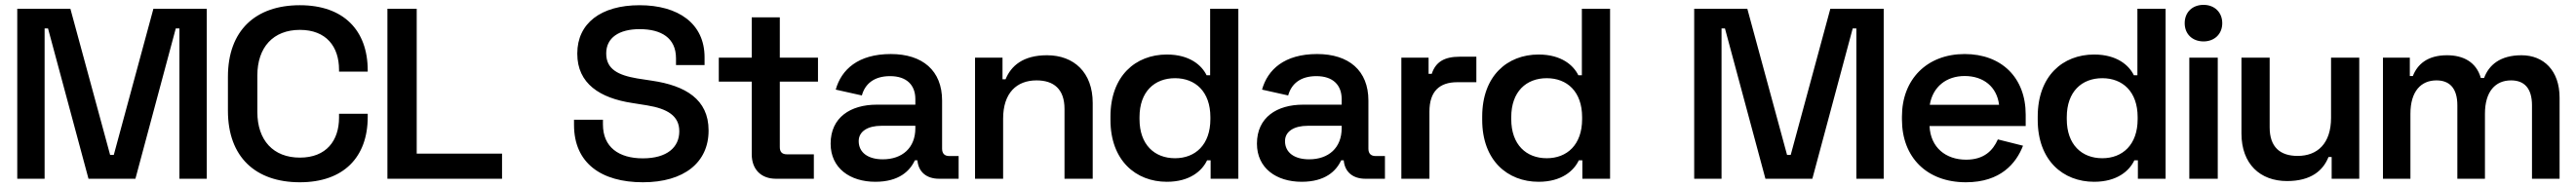

<svg xmlns="http://www.w3.org/2000/svg" viewBox="-20 -736 10596 770"><path d="M51 0H163.5V-619H177.5L344 0H537L703 -619H718V0H830.5V-700H611L448 -98H433L269.5 -700H51Z M1213.5 14.5C1393 14.5 1492.5 -88.5 1492.5 -254.5V-267.5H1374.5V-251.5C1374.5 -157 1322 -87 1213.5 -87C1104 -87 1038.5 -158.5 1038.5 -275V-425C1038.5 -541.5 1104 -613 1213.5 -613C1322 -613 1374.5 -544 1374.5 -449V-441H1492.5V-446C1492.5 -611.5 1393 -714.5 1213.5 -714.5C1031 -714.5 917.5 -610.5 917.5 -420V-280C917.5 -89.5 1031 14.5 1213.5 14.5Z M1573.5 0H2045V-103.5H1694V-700H1573.5Z M2624.5 14.5C2793.5 14.5 2894.5 -67 2894.5 -198V-199.5C2894.5 -327.5 2798 -383.5 2663 -403.5L2601 -413C2522.5 -426.5 2473.5 -451 2473.5 -515.5V-516.5C2473.5 -580.5 2526 -616 2611 -616C2699 -616 2760.5 -580.5 2760.5 -496V-468H2878V-500C2878 -639.5 2769.5 -714.5 2610.5 -714.5C2451 -714.5 2354.5 -639.5 2354.5 -516V-514.5C2354.5 -391.5 2448 -332 2580 -312L2642.5 -302C2723.5 -288.5 2774 -260 2774 -196V-195C2774 -129.5 2723.5 -84 2624 -84C2525.5 -84 2460 -130 2460 -223.5V-243H2341V-222C2341 -64 2453.5 14.5 2624.5 14.5Z M3171.5 0H3327.5V-100.5H3217.5C3196.5 -100.5 3187.5 -110.5 3187.5 -130.5V-400H3344.5V-498.5H3187.5V-664.5H3072V-498.5H2936.5V-400H3072V-101C3072 -39 3110 0 3171.5 0Z M3743 -76H3753.5C3757.5 -27.5 3791.5 0 3842.5 0H3923V-93.5H3884.5C3865.5 -93.5 3855 -103.5 3855 -124V-322C3855 -445.5 3774.5 -513.5 3644 -513.5C3509.5 -513.5 3440.5 -449.5 3417.5 -367L3525 -343C3538 -390.5 3575 -422.5 3641 -422.5C3709 -422.5 3745 -386 3745 -328V-305H3586C3479 -305 3396.5 -253 3396.5 -144.5C3396.5 -43.5 3476.5 12.5 3580.5 12.5C3677 12.5 3722.5 -31.5 3743 -76ZM3611 -80C3551 -80 3512 -107.5 3512 -155C3512 -196 3551 -218 3604.5 -218H3745V-208C3745 -127.5 3691.5 -80 3611 -80Z M3990.5 0H4106V-247.5C4106 -353.5 4162 -405 4243.5 -405C4314.5 -405 4358.5 -369 4358.5 -287.5V0H4474.5V-312C4474.5 -438 4397 -508.5 4286.5 -508.5C4187.5 -508.5 4138.5 -464.5 4116 -409.5H4103.5V-498.5H3990.5Z M5073.5 0V-700H4957.5V-426H4943C4923.5 -466.5 4874 -511.5 4779.5 -511.5C4650.5 -511.5 4547.5 -423 4547.5 -256V-242.5C4547.5 -75.5 4651.5 12.5 4779.5 12.5C4874 12.5 4924.5 -32.5 4945 -76H4959.5V0ZM4813 -84.5C4729 -84.5 4667 -140 4667 -245.5V-253.5C4667 -359 4729 -414 4813 -414C4896.5 -414 4958.5 -359 4958.5 -253.5V-245.5C4958.5 -140 4896.5 -84.5 4813 -84.5Z M5496.5 -76H5507C5511 -27.5 5545 0 5596 0H5676.5V-93.5H5638C5619 -93.5 5608.5 -103.5 5608.5 -124V-322C5608.5 -445.5 5528 -513.5 5397.5 -513.5C5263 -513.5 5194 -449.5 5171 -367L5278.5 -343C5291.5 -390.5 5328.5 -422.5 5394.5 -422.5C5462.5 -422.5 5498.5 -386 5498.5 -328V-305H5339.5C5232.5 -305 5150 -253 5150 -144.5C5150 -43.5 5230 12.5 5334 12.5C5430.5 12.5 5476 -31.5 5496.5 -76ZM5364.5 -80C5304.5 -80 5265.5 -107.5 5265.5 -155C5265.5 -196 5304.5 -218 5358 -218H5498.5V-208C5498.5 -127.5 5445 -80 5364.5 -80Z M5744 0H5859.5V-276.5C5859.5 -360 5901 -397.5 5974 -397.5H6052.5V-502.5H5984C5920 -502.5 5885 -480.5 5869 -432H5856V-498.5H5744Z M6602.5 0V-700H6486.5V-426H6472C6452.5 -466.5 6403 -511.5 6308.5 -511.5C6179.5 -511.5 6076.5 -423 6076.5 -256V-242.5C6076.5 -75.5 6180.5 12.5 6308.5 12.5C6403 12.5 6453.5 -32.5 6474 -76H6488.5V0ZM6342 -84.5C6258 -84.5 6196 -140 6196 -245.5V-253.5C6196 -359 6258 -414 6342 -414C6425.5 -414 6487.5 -359 6487.5 -253.5V-245.5C6487.5 -140 6425.5 -84.5 6342 -84.5Z M6948.5 0H7061V-619H7075L7241.5 0H7434.5L7600.5 -619H7615.5V0H7728V-700H7508.5L7345.5 -98H7330.5L7167 -700H6948.5Z M8066 14.5C8209.5 14.5 8273 -64 8301 -136L8197.5 -162C8177 -115.5 8140 -78.5 8067 -78.5C7983.5 -78.5 7920.5 -128.5 7916.5 -217H8312V-264C8312 -417 8212 -513.5 8061 -513.5C7906.5 -513.5 7803 -410 7803 -256V-244C7803 -88.5 7905 14.5 8066 14.5ZM7917.5 -304.5C7930 -379 7986 -423 8061 -423C8138.5 -423 8193.5 -378.5 8202.5 -304.5Z M8887.5 0V-700H8771.5V-426H8757C8737.5 -466.5 8688 -511.5 8593.5 -511.5C8464.5 -511.5 8361.5 -423 8361.5 -256V-242.5C8361.5 -75.5 8465.5 12.5 8593.5 12.5C8688 12.5 8738.5 -32.5 8759 -76H8773.5V0ZM8627 -84.5C8543 -84.5 8481 -140 8481 -245.5V-253.5C8481 -359 8543 -414 8627 -414C8710.5 -414 8772.5 -359 8772.5 -253.5V-245.5C8772.5 -140 8710.5 -84.5 8627 -84.5Z M8985 0H9102V-498.5H8985ZM9043.5 -565.5C9088 -565.5 9120.5 -595.5 9120.5 -640.5C9120.5 -686 9088 -716 9043.5 -716C8998 -716 8966 -686 8966 -640.5C8966 -595.5 8998 -565.5 9043.5 -565.5Z M9684 -498.5H9568V-251C9568 -145 9512 -94 9430.5 -94C9359 -94 9315.5 -130 9315.5 -211.5V-498.5H9199.5V-186.5C9199.5 -60.5 9276.5 9.5 9387 9.5C9486 9.5 9535.5 -34 9557.5 -89.5H9570.5V0H9684Z M9781.5 0H9894.5V-267.5C9894.5 -360 9938 -405 10001.5 -405C10055.5 -405 10087.5 -373 10087.5 -302V0H10201V-267.5C10201 -360 10244.5 -405 10308.5 -405C10362.5 -405 10394.5 -373 10394.5 -302V0H10508V-333.5C10508 -445.5 10442.5 -508.5 10351.5 -508.5C10262.5 -508.5 10217 -467.5 10197.5 -415H10184C10165 -482 10110 -508.5 10045 -508.5C9964 -508.5 9923 -470.5 9904.5 -423H9892V-498.5H9781.5Z"/></svg>

Font: MCL Standard Medium
Style: Regular
Weight: 500
Designer: Květoslav Bartoš
Foundry: Florian Karsten
Version: Version 1.001;Glyphs 3.2.3 (3260)